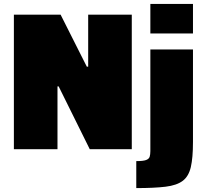

<svg xmlns="http://www.w3.org/2000/svg" viewBox="-20 -763 1051 982"><path d="M51 0V-688H290L424 -422H431V-688H654V0H439L280 -321H274V0ZM749 -592V-743H967V-592ZM677 199V61Q712 61 727 55.5Q742 50 745.5 38.5Q749 27 749 10V-510H967V-37Q967 44 956 91.5Q945 139 914.5 162Q884 185 826.5 192Q769 199 677 199Z"/></svg>

Font: Saira Thin Black
Style: Regular
Weight: 900
Version: Version 1.101